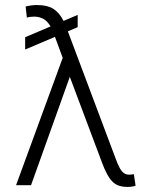

<svg xmlns="http://www.w3.org/2000/svg" viewBox="-20 -737 618 764"><path d="M289.1 -628.9 250 -612.3 438.5 -110.4Q448.2 -83 456.5 -68.4Q464.8 -53.7 473.4 -47.9Q481.9 -42 494.1 -42Q501 -42 512.7 -43.9L519.5 2Q506.3 6.8 487.3 6.8Q462.9 6.8 446 -1Q429.2 -8.8 415.3 -29.1Q401.4 -49.3 386.7 -87.9L257.8 -431.2L103.5 0H43.9L229.5 -506.8L198.7 -590.3L80.1 -540V-588.9L181.2 -631.8Q169.4 -651.9 154.3 -660.9Q139.2 -669.9 118.2 -670.9Q100.1 -670.9 86.9 -667L82 -710.9Q92.3 -713.9 105.5 -715.6Q118.7 -717.3 129.9 -716.8Q168.5 -716.8 192.4 -701.7Q216.3 -686.5 232.9 -653.8L289.1 -677.7Z"/></svg>

Font: Pretendard Std ExtraLight
Style: Regular
Weight: 200
Designer: Base glyphs from Inter by Rasmus Andersson; Hangeul glyphs from Noto Sans CJK(Source Han Sans) by Jang Soo-young and Kan
Foundry: Kil Hyung-jin
Version: Version 1.309